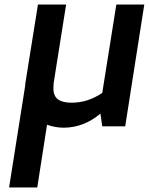

<svg xmlns="http://www.w3.org/2000/svg" viewBox="-20 -556 655 845"><path d="M615 -536 531 0H430L422 -56Q348 6 260 6Q224 6 187 -7L144 269H20L91 -180V-186L147 -536H271L224 -240L216 -189L215 -168Q215 -133 235.5 -118.5Q256 -104 294 -104Q331 -104 364 -114.5Q397 -125 430 -147L492 -536Z"/></svg>

Font: Exo SemiBold
Style: Italic
Weight: 600
Italic angle: -9°
Designer: Natanael Gama
Foundry: Natanael Gama
Version: Version 1.500; ttfautohint (v1.6)